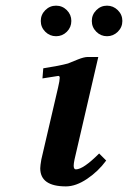

<svg xmlns="http://www.w3.org/2000/svg" viewBox="-20 -646 452 678"><path d="M139.9 -533.9Q124 -549.8 124 -572Q124 -594.2 139.9 -610.1Q155.8 -626 178 -626Q200.2 -626 216.1 -610.1Q231.9 -594.2 231.9 -572Q231.9 -549.8 216.1 -533.9Q200.2 -518.1 178 -518.1Q155.8 -518.1 139.9 -533.9ZM320.1 -533.9Q304.2 -549.8 304.2 -572Q304.2 -594.2 320.1 -610.1Q335.9 -626 357.9 -626Q379.9 -626 396 -610.1Q412.1 -594.2 412.1 -572Q412.1 -549.8 396 -533.9Q379.9 -518.1 357.9 -518.1Q335.9 -518.1 320.1 -533.9ZM327.1 -444.8 243.2 -83Q240.2 -68.8 240.2 -61Q240.2 -47.9 248 -47.9Q273.9 -47.9 330.1 -104L355 -79.1Q327.1 -41 287.6 -14.4Q248 12.2 212.9 12.2Q122.1 12.2 122.1 -51.8Q122.1 -60.5 126 -83L185.1 -336.9Q190.9 -361.8 190.9 -371.1Q190.9 -377.9 186 -377.9Q184.1 -377.9 129.9 -369.1L132.8 -404.8Q189.9 -413.6 220.2 -421.9L254.9 -436Q276.9 -444.8 290 -444.8Z"/></svg>

Font: Linux Libertine
Style: Semibold Italic
Weight: 600
Italic angle: -11.5°
Designer: Philipp H. Poll
Foundry: Philipp H. Poll
Version: Version 5.1.2 ; ttfautohint (v0.9)